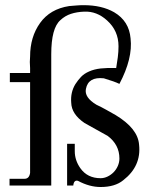

<svg xmlns="http://www.w3.org/2000/svg" viewBox="-20 -723 595 747"><path d="M179.4 -1.1H17.1V-27.4H75.4Q93.7 -27.4 97.1 -50.3V-403.4H18.3V-438.9H97.1V-458.3Q94.9 -483.4 97.1 -502.9Q97.1 -579.4 136 -633.7Q174.9 -688 249.1 -699.4Q262.9 -700.6 277.1 -701.7Q291.4 -702.9 305.1 -702.9Q376 -702.9 424 -675.4Q482.3 -641.1 488 -573.7Q497.1 -496 444.6 -396.6Q426.3 -405.7 384 -418.3Q323.4 -425.1 314.3 -377.1Q307.4 -344 355.4 -315.4Q374.9 -306.3 393.1 -296Q411.4 -285.7 429.7 -275.4Q516.6 -222.9 521.1 -160Q530.3 -76.6 459.4 -21.7Q427.4 4.6 371.4 4.6Q328 4.6 283.4 -19.4Q267.4 -24 265.1 -1.1H241.1V-163.4H270.9V-134.9Q270.9 -99.4 292.6 -68.6Q320 -29.7 371.4 -29.7Q385.1 -29.7 398.3 -36Q411.4 -42.3 421.7 -52.6Q432 -62.9 438.3 -77.1Q444.6 -91.4 444.6 -106.3Q444.6 -160 398.9 -194.3Q376 -206.9 353.7 -219.4Q331.4 -232 308.6 -244.6Q258.3 -278.9 257.1 -323.4Q253.7 -363.4 273.1 -395.4Q283.4 -411.4 295.4 -424Q307.4 -436.6 326.9 -445.1Q346.3 -453.7 371.4 -456.6Q396.6 -459.4 432 -458.3Q435.4 -478.9 438.3 -500Q441.1 -521.1 441.1 -542.9Q441.1 -603.4 396.6 -643.4Q356.6 -680 307.4 -677.7Q278.9 -676.6 256 -669.1Q233.1 -661.7 214.9 -644.6Q179.4 -613.7 179.4 -512Z"/></svg>

Font: t
Style: Regular
Weight: 400
Designer: Takis Katsoulidis and George D. Matthiopoulos
Foundry: Takis Katsoulidis and George D. Matthiopoulos
Version: Version 1.0 ; ttfautohint (v1.8.1)